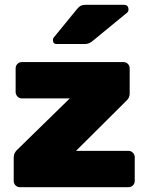

<svg xmlns="http://www.w3.org/2000/svg" viewBox="-20 -778 611 798"><path d="M63 0Q52 0 44.5 -7.5Q37 -15 37 -26V-123Q37 -134 41.5 -142.5Q46 -151 53 -157L270 -369H71Q60 -369 52.5 -377Q45 -385 45 -395V-494Q45 -505 52.5 -512.5Q60 -520 71 -520H493Q504 -520 511.5 -512.5Q519 -505 519 -494V-388Q519 -380 515.5 -372.5Q512 -365 505 -359L296 -151H514Q525 -151 532.5 -143Q540 -135 540 -125V-26Q540 -15 532.5 -7.5Q525 0 514 0ZM216 -595Q200 -595 200 -611Q200 -619 205 -624L299 -739Q309 -751 316.5 -754.5Q324 -758 336 -758H495Q514 -758 514 -738Q514 -731 509 -726L369 -611Q361 -604 352.5 -599.5Q344 -595 329 -595Z"/></svg>

Font: Rubik ExtraBold
Style: Regular
Weight: 800
Designer: Hubert and Fischer
Foundry: Hubert and Fischer
Version: Version 2.300;gftools[0.9.30]